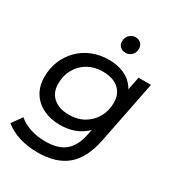

<svg xmlns="http://www.w3.org/2000/svg" viewBox="-217 -880 1124 1216"><g transform="rotate(30 345.0 -271.5)"><path d="M243 200Q168 200 106 180.5Q44 161 1 125L54 51Q85 80 136.5 97.5Q188 115 250 115Q344 115 394 72.5Q444 30 461 -57L486 -180L516 -279L531 -385L560 -530H651L560 -72Q531 72 453 136Q375 200 243 200ZM277 -22Q208 -22 154.5 -48Q101 -74 71 -122.5Q41 -171 41 -238Q41 -302 63.5 -355.5Q86 -409 126 -449.5Q166 -490 221.5 -512.5Q277 -535 343 -535Q403 -535 452.5 -514Q502 -493 531.5 -449.5Q561 -406 561 -337Q562 -249 528 -177.5Q494 -106 430.5 -64Q367 -22 277 -22ZM296 -106Q357 -106 403.5 -133Q450 -160 477 -207Q504 -254 504 -314Q504 -378 462.5 -414.5Q421 -451 346 -451Q285 -451 238.5 -424.5Q192 -398 165 -351Q138 -304 138 -244Q138 -179 180 -142.5Q222 -106 296 -106ZM409 -625Q385 -625 369.5 -639.5Q354 -654 354 -677Q354 -706 372.5 -724.5Q391 -743 417 -743Q440 -743 455.5 -728Q471 -713 471 -690Q471 -661 453 -643Q435 -625 409 -625Z"/></g></svg>

Font: Montserrat Thin Medium
Style: Italic
Weight: 500
Italic angle: -11.3°
Version: Version 9.000